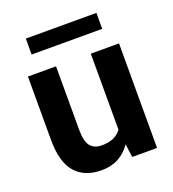

<svg xmlns="http://www.w3.org/2000/svg" viewBox="-130 -802 824 912"><g transform="rotate(-20 282.0 -345.5)"><path d="M377 -66.9Q351.1 -29.3 314.5 -9.8Q277.8 9.8 229 9.8Q144 9.8 97.7 -42.5Q51.3 -94.7 51.3 -209.5V-528.3H193.4V-208.5Q193.4 -149.4 212.4 -125.2Q231.4 -101.1 270.5 -101.1Q305.2 -101.1 329.1 -111.8Q353 -122.6 369.1 -144V-528.3H511.7V0H386.2ZM460.4 -620.6H103.5V-701.2H460.4Z"/></g></svg>

Font: Roboto Web
Style: Bold
Weight: 700
Designer: Google
Version: Version 1.200310; 2013